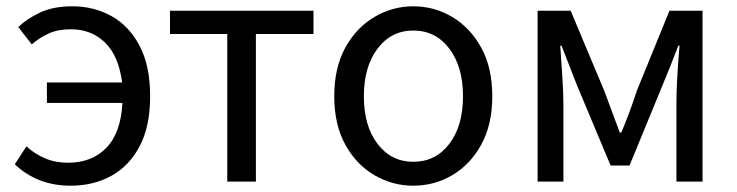

<svg xmlns="http://www.w3.org/2000/svg" viewBox="-20 -577 2343 610"><path d="M129 -250V-315H368Q357 -400 313.5 -442Q270 -484 205 -484Q164 -484 134.5 -470.5Q105 -457 81 -436L38 -491Q66 -518 108 -537.5Q150 -557 210 -557Q278 -557 334 -526Q390 -495 423.5 -431.5Q457 -368 457 -271Q457 -176 424 -113Q391 -50 334 -18.5Q277 13 204 13Q99 13 27 -55L64 -112Q90 -88 123 -74Q156 -60 196 -60Q272 -60 318 -107.5Q364 -155 369 -250Z M702 0V-469H520V-543H976V-469H793V0Z M1293 13Q1227 13 1169.5 -20.5Q1112 -54 1077 -117.5Q1042 -181 1042 -271Q1042 -362 1077 -425.5Q1112 -489 1169.5 -523Q1227 -557 1293 -557Q1360 -557 1417 -523Q1474 -489 1509 -425.5Q1544 -362 1544 -271Q1544 -181 1509 -117.5Q1474 -54 1417 -20.5Q1360 13 1293 13ZM1293 -63Q1364 -63 1407.5 -120Q1451 -177 1451 -271Q1451 -365 1407.5 -422.5Q1364 -480 1293 -480Q1223 -480 1179.5 -422.5Q1136 -365 1136 -271Q1136 -177 1179.5 -120Q1223 -63 1293 -63Z M1688 0V-543H1793L1900 -288Q1925 -220 1949 -156H1954Q1981 -220 2003 -288L2107 -543H2212V0H2129V-245Q2129 -317 2139 -432H2135Q2110 -366 2084 -304L1980 -51H1920L1814 -304Q1789 -367 1764 -432H1760Q1763 -388 1766.5 -334.5Q1770 -281 1770 -245V0Z"/></svg>

Font: Gothic Nguyen
Style: Regular
Weight: 400
Designer: MORI Takayuki
Version: Version 1.220;July 21, 2023;FontCreator 14.0.0.2814 64-bit